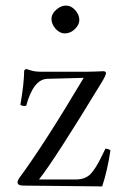

<svg xmlns="http://www.w3.org/2000/svg" viewBox="-20 -667 450 690"><path d="M165 -599.1Q165 -617.2 182.1 -632.1Q199.2 -647 216.8 -647Q235.8 -647 250.5 -630.4Q265.1 -613.8 265.1 -595.2Q265.1 -578.1 249 -562.5Q232.9 -546.9 212.9 -546.9Q194.8 -546.9 179.9 -563.5Q165 -580.1 165 -599.1ZM73.2 -418.9Q79.1 -418 87.6 -415Q96.2 -412.1 105.7 -410.6Q115.2 -409.2 128.9 -409.2H290Q302.2 -409.2 316.2 -409.7Q330.1 -410.2 339.6 -410.6Q349.1 -411.1 350.1 -411.1Q361.3 -411.1 360.8 -403.8Q360.8 -396 344.2 -369.1Q177.2 -94.2 120.1 -22H252Q286.1 -22 305.2 -41.5Q324.2 -61 345.2 -105L358.9 -132.8Q367.7 -132.8 377 -127Q365.7 -52.7 347.2 2.9L64.9 0Q43 0 43 -11.2Q43 -19 51.8 -30.8Q137.7 -147 280.8 -387.2L150.9 -383.8Q100.1 -382.8 74.2 -287.1Q64.5 -284.2 53.2 -290Q66.4 -366.2 66.9 -413.1Q66.9 -414.1 69.6 -416.5Q72.3 -418.9 73.2 -418.9Z"/></svg>

Font: Linux Libertine Display
Style: Regular
Weight: 400
Designer: Philipp H. Poll
Foundry: Philipp H. Poll
Version: Version 5.0.9